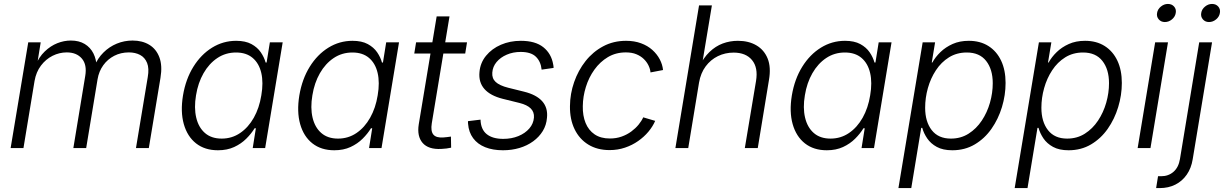

<svg xmlns="http://www.w3.org/2000/svg" viewBox="-20 -755 6241 979"><path d="M34.2 0 124 -539.1H187.5L168 -418L160.2 -419.9Q178.7 -464.4 208.3 -492.7Q237.8 -521 272.2 -534.7Q306.6 -548.3 341.3 -548.3Q382.8 -548.3 411.9 -530.8Q440.9 -513.2 456.3 -482.7Q471.7 -452.1 472.7 -412.6L461.4 -417.5Q478 -458 507.6 -487.3Q537.1 -516.6 575.4 -532.5Q613.8 -548.3 655.8 -548.3Q705.6 -548.3 741.2 -526.6Q776.9 -504.9 792.7 -462.6Q808.6 -420.4 798.3 -358.4L738.8 0H673.3L733.4 -361.8Q741.2 -406.2 730 -434.1Q718.8 -461.9 694.3 -474.9Q669.9 -487.8 637.2 -487.8Q596.2 -487.8 562.5 -470.5Q528.8 -453.1 506.6 -422.4Q484.4 -391.6 477.5 -351.1L419.4 0H354L414.6 -367.7Q424.3 -424.8 397.5 -456.3Q370.6 -487.8 320.3 -487.8Q282.7 -487.8 248 -470.5Q213.4 -453.1 188.7 -420.4Q164.1 -387.7 156.2 -342.3L99.6 0Z M1091.3 11.2Q1024.4 11.2 979.7 -23.9Q935.1 -59.1 917.2 -122.3Q899.4 -185.5 913.1 -268.6Q927.2 -352.1 966.1 -414.6Q1004.9 -477.1 1061.3 -512Q1117.7 -546.9 1184.1 -546.9Q1231.4 -546.9 1262 -530.3Q1292.5 -513.7 1309.8 -488.3Q1327.1 -462.9 1334.5 -436H1339.4L1356 -539.1H1421.4L1332 0H1268.6L1284.7 -101.1H1278.3Q1261.7 -73.7 1235.8 -47.9Q1210 -22 1174.1 -5.4Q1138.2 11.2 1091.3 11.2ZM1110.4 -48.3Q1162.6 -48.3 1204.3 -76.7Q1246.1 -105 1274.2 -154.8Q1302.2 -204.6 1312.5 -269Q1323.7 -334 1312.3 -383.1Q1300.8 -432.1 1268.3 -459.7Q1235.8 -487.3 1183.6 -487.3Q1130.4 -487.3 1088.1 -459Q1045.9 -430.7 1017.8 -381.6Q989.7 -332.5 979.5 -269Q968.8 -205.6 980.5 -155.5Q992.2 -105.5 1024.9 -76.9Q1057.6 -48.3 1110.4 -48.3Z M1684.6 11.2Q1617.7 11.2 1573 -23.9Q1528.3 -59.1 1510.5 -122.3Q1492.7 -185.5 1506.3 -268.6Q1520.5 -352.1 1559.3 -414.6Q1598.1 -477.1 1654.5 -512Q1710.9 -546.9 1777.3 -546.9Q1824.7 -546.9 1855.2 -530.3Q1885.7 -513.7 1903.1 -488.3Q1920.4 -462.9 1927.7 -436H1932.6L1949.2 -539.1H2014.6L1925.3 0H1861.8L1877.9 -101.1H1871.6Q1855 -73.7 1829.1 -47.9Q1803.2 -22 1767.3 -5.4Q1731.4 11.2 1684.6 11.2ZM1703.6 -48.3Q1755.9 -48.3 1797.6 -76.7Q1839.4 -105 1867.4 -154.8Q1895.5 -204.6 1905.8 -269Q1917 -334 1905.5 -383.1Q1894 -432.1 1861.6 -459.7Q1829.1 -487.3 1776.9 -487.3Q1723.6 -487.3 1681.4 -459Q1639.2 -430.7 1611.1 -381.6Q1583 -332.5 1572.8 -269Q1562 -205.6 1573.7 -155.5Q1585.4 -105.5 1618.2 -76.9Q1650.9 -48.3 1703.6 -48.3Z M2361.3 -539.1 2352.1 -481.9H2092.3L2101.6 -539.1ZM2206.5 -671.4H2272L2181.6 -126Q2175.3 -86.4 2189.7 -68.8Q2204.1 -51.3 2241.2 -54.2Q2248.5 -54.7 2259.3 -55.9Q2270 -57.1 2279.3 -58.6L2280.3 -2Q2269.5 0.5 2256.3 2.2Q2243.2 3.9 2230 4.4Q2164.6 7.8 2135 -26.1Q2105.5 -60.1 2115.2 -121.1Z M2544.9 11.2Q2492.7 11.2 2453.9 -4.4Q2415 -20 2392.6 -50.3Q2370.1 -80.6 2366.7 -123.5Q2366.2 -127.9 2366.2 -130.4Q2366.2 -132.8 2366.2 -137.2L2430.2 -145Q2431.6 -95.2 2461.7 -71Q2491.7 -46.9 2545.9 -46.9Q2588.4 -46.9 2623 -61Q2657.7 -75.2 2679 -99.9Q2700.2 -124.5 2702.6 -155.8Q2704.6 -183.6 2686.3 -201.9Q2668 -220.2 2628.9 -230L2543.9 -251Q2480 -267.1 2450 -301.3Q2419.9 -335.4 2424.8 -387.2Q2428.7 -434.6 2458.3 -470.7Q2487.8 -506.8 2534.2 -526.9Q2580.6 -546.9 2635.7 -546.9Q2709.5 -546.9 2750.5 -514.2Q2791.5 -481.4 2800.8 -425.8Q2801.8 -421.4 2802.2 -417.5Q2802.7 -413.6 2802.7 -408.7L2741.7 -399.9Q2737.8 -440.9 2712.6 -465.6Q2687.5 -490.2 2634.8 -490.2Q2596.2 -490.2 2564 -476.3Q2531.7 -462.4 2512 -438.7Q2492.2 -415 2490.2 -384.8Q2487.8 -355.5 2507.3 -337.2Q2526.9 -318.8 2571.3 -307.6L2651.9 -287.6Q2715.3 -272 2744.9 -238.5Q2774.4 -205.1 2769 -154.3Q2766.1 -117.2 2747.6 -86.9Q2729 -56.6 2698.5 -34.4Q2668 -12.2 2628.7 -0.5Q2589.4 11.2 2544.9 11.2Z M3088.4 10.3Q3025.4 10.3 2979.7 -17.8Q2934.1 -45.9 2909.7 -96.4Q2885.3 -147 2886.2 -213.9Q2886.7 -276.9 2907.5 -336.4Q2928.2 -396 2965.8 -443.6Q3003.4 -491.2 3055.7 -519Q3107.9 -546.9 3172.4 -546.9Q3214.8 -546.9 3248.5 -534.4Q3282.2 -522 3306.2 -500.5Q3330.1 -479 3344 -452.6Q3357.9 -426.3 3360.8 -397.9L3296.9 -385.7Q3295.4 -403.3 3286.6 -421.4Q3277.8 -439.5 3262.5 -454.3Q3247.1 -469.2 3224.6 -478.5Q3202.1 -487.8 3170.9 -487.8Q3120.1 -487.8 3079.8 -463.9Q3039.6 -439.9 3011 -400.1Q2982.4 -360.4 2967.3 -311.5Q2952.1 -262.7 2951.7 -213.4Q2950.7 -165.5 2965.8 -128.2Q2981 -90.8 3012 -69.8Q3043 -48.8 3089.8 -48.8Q3122.1 -48.8 3149.7 -58.6Q3177.2 -68.4 3199 -84.5Q3220.7 -100.6 3236.1 -119.4Q3251.5 -138.2 3259.8 -156.7L3320.8 -138.7Q3308.6 -110.4 3286.4 -83.7Q3264.2 -57.1 3233.9 -35.9Q3203.6 -14.6 3166.7 -2.2Q3129.9 10.3 3088.4 10.3Z M3544.4 -334 3489.3 0H3423.8L3544.4 -727.5H3609.9L3557.6 -413.1H3543.9Q3566.9 -460.4 3597.7 -490Q3628.4 -519.5 3665 -533.2Q3701.7 -546.9 3742.7 -546.9Q3797.4 -546.9 3836.9 -523.7Q3876.5 -500.5 3894.3 -456.3Q3912.1 -412.1 3900.9 -347.2L3843.8 0H3777.8L3835 -342.3Q3846.2 -410.2 3814.7 -448.5Q3783.2 -486.8 3720.7 -486.8Q3677.7 -486.8 3640.6 -468.8Q3603.5 -450.7 3578.1 -416.5Q3552.7 -382.3 3544.4 -334Z M4195.8 11.2Q4128.9 11.2 4084.2 -23.9Q4039.6 -59.1 4021.7 -122.3Q4003.9 -185.5 4017.6 -268.6Q4031.7 -352.1 4070.6 -414.6Q4109.4 -477.1 4165.8 -512Q4222.2 -546.9 4288.6 -546.9Q4335.9 -546.9 4366.5 -530.3Q4397 -513.7 4414.3 -488.3Q4431.6 -462.9 4439 -436H4443.8L4460.4 -539.1H4525.9L4436.5 0H4373L4389.2 -101.1H4382.8Q4366.2 -73.7 4340.3 -47.9Q4314.5 -22 4278.6 -5.4Q4242.7 11.2 4195.8 11.2ZM4214.8 -48.3Q4267.1 -48.3 4308.8 -76.7Q4350.6 -105 4378.7 -154.8Q4406.7 -204.6 4417 -269Q4428.2 -334 4416.7 -383.1Q4405.3 -432.1 4372.8 -459.7Q4340.3 -487.3 4288.1 -487.3Q4234.9 -487.3 4192.6 -459Q4150.4 -430.7 4122.3 -381.6Q4094.2 -332.5 4084 -269Q4073.2 -205.6 4085 -155.5Q4096.7 -105.5 4129.4 -76.9Q4162.1 -48.3 4214.8 -48.3Z M4561 204.1 4684.6 -539.1H4748L4731 -436H4733.9Q4749.5 -464.4 4775.4 -489.5Q4801.3 -514.6 4837.4 -530.8Q4873.5 -546.9 4919.9 -546.9Q4978 -546.9 5020 -520.3Q5062 -493.7 5084.7 -445.6Q5107.4 -397.5 5107.4 -332Q5107.4 -270 5088.9 -209Q5070.3 -147.9 5035.4 -98.1Q5000.5 -48.3 4950.2 -18.6Q4899.9 11.2 4835.9 11.2Q4788.1 11.2 4756.8 -5.9Q4725.6 -22.9 4707.8 -49.3Q4689.9 -75.7 4682.6 -103H4677.2L4626.5 204.1ZM4828.6 -48.3Q4879.4 -48.3 4918.9 -73.5Q4958.5 -98.6 4986.1 -140.1Q5013.7 -181.6 5027.8 -231.4Q5042 -281.2 5042 -330.6Q5042 -401.4 5008.3 -444.3Q4974.6 -487.3 4909.7 -487.3Q4858.4 -487.3 4818.8 -462.6Q4779.3 -438 4752.2 -396.7Q4725.1 -355.5 4711.2 -305.7Q4697.3 -255.9 4697.3 -205.6Q4697.3 -134.3 4731 -91.3Q4764.6 -48.3 4828.6 -48.3Z M5153.8 204.1 5277.3 -539.1H5340.8L5323.7 -436H5326.7Q5342.3 -464.4 5368.2 -489.5Q5394 -514.6 5430.2 -530.8Q5466.3 -546.9 5512.7 -546.9Q5570.8 -546.9 5612.8 -520.3Q5654.8 -493.7 5677.5 -445.6Q5700.2 -397.5 5700.2 -332Q5700.2 -270 5681.6 -209Q5663.1 -147.9 5628.2 -98.1Q5593.3 -48.3 5543 -18.6Q5492.7 11.2 5428.7 11.2Q5380.9 11.2 5349.6 -5.9Q5318.4 -22.9 5300.5 -49.3Q5282.7 -75.7 5275.4 -103H5270L5219.2 204.1ZM5421.4 -48.3Q5472.2 -48.3 5511.7 -73.5Q5551.3 -98.6 5578.9 -140.1Q5606.4 -181.6 5620.6 -231.4Q5634.8 -281.2 5634.8 -330.6Q5634.8 -401.4 5601.1 -444.3Q5567.4 -487.3 5502.4 -487.3Q5451.2 -487.3 5411.6 -462.6Q5372.1 -438 5345 -396.7Q5317.9 -355.5 5304 -305.7Q5290 -255.9 5290 -205.6Q5290 -134.3 5323.7 -91.3Q5357.4 -48.3 5421.4 -48.3Z M5780.8 0 5870.1 -539.1H5935.5L5846.2 0ZM5919.4 -642.6Q5900.4 -642.6 5888.4 -656.2Q5876.5 -669.9 5879.9 -689Q5882.8 -708 5899.2 -721.4Q5915.5 -734.9 5935.1 -734.9Q5955.1 -734.9 5966.8 -721.4Q5978.5 -708 5975.1 -689Q5972.2 -669.9 5955.8 -656.2Q5939.5 -642.6 5919.4 -642.6Z M6094.7 -539.1H6160.2L6061.5 57.1Q6054.2 102.5 6031.2 135.5Q6008.3 168.5 5973.1 186.3Q5938 204.1 5892.6 204.1H5875L5884.8 143.6H5900.4Q5938 143.6 5963.9 120.8Q5989.7 98.1 5996.6 55.7ZM6144.5 -642.6Q6125.5 -642.6 6113.5 -656.2Q6101.6 -669.9 6105 -689Q6107.9 -708 6124.3 -721.4Q6140.6 -734.9 6160.2 -734.9Q6180.2 -734.9 6191.9 -721.4Q6203.6 -708 6200.2 -689Q6197.3 -669.9 6180.9 -656.2Q6164.6 -642.6 6144.5 -642.6Z"/></svg>

Font: Inter 18pt Light
Style: Italic
Weight: 300
Italic angle: -9.3988°
Designer: Rasmus Andersson
Foundry: rsms
Version: Version 4.001;git-66647c0bb